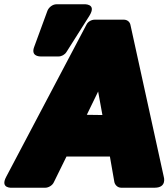

<svg xmlns="http://www.w3.org/2000/svg" viewBox="-59 -840 788 898"><path d="M455 -108 476 12C479 25 491 38 508 38H664C723 38 707 -13 707 -13L551 -724C548 -738 536 -748 520 -748H384C369 -748 352 -739 345 -724L-30 -13C-60 43 -3 38 -3 38H153C167 38 186 28 193 12L252 -108ZM347 -303 400 -412 420 -302ZM205 -820C188 -820 170 -807 163 -790L101 -621C85 -579 121 -576 131 -576H215C229 -576 244 -584 252 -597L359 -766C396 -825 333 -820 333 -820Z"/></svg>

Font: Asimov Print
Style: EIt
Weight: 500
Designer: Google
Version: Version 2.000980; 2014